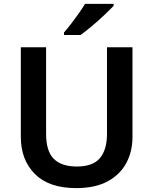

<svg xmlns="http://www.w3.org/2000/svg" viewBox="-20 -957 788 987"><path d="M661 -252Q661 -178 629 -118.5Q597 -59 533 -24.5Q469 10 371 10Q232 10 159.5 -62.5Q87 -135 87 -254V-714H217V-268Q217 -180 256.5 -140.5Q296 -101 375 -101Q457 -101 493.5 -144Q530 -187 530 -269V-714H661ZM564 -927Q547 -909 516.5 -880Q486 -851 452.5 -823Q419 -795 394 -777H309V-790Q325 -808 345 -834Q365 -860 384.5 -887.5Q404 -915 417 -937H564Z"/></svg>

Font: Noto Sans Sora Sompeng Semi
Style: Bold
Weight: 700
Designer: Monotype Design Team. David Williams.
Foundry: Monotype Imaging Inc.
Version: Version 2.101; ttfautohint (v1.8.4.7-5d5b)